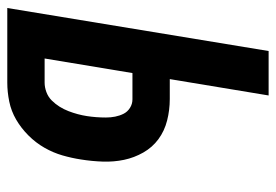

<svg xmlns="http://www.w3.org/2000/svg" viewBox="-138 -638 775 540"><g transform="rotate(90 250.0 -367.5)"><path d="M2 0 123 -735H248L202 -457H258Q289 -457 318.5 -449.5Q348 -442 371 -425Q394 -408 408.5 -382.5Q423 -357 429 -328.5Q435 -300 434 -269Q433 -238 428 -207Q424 -181 416.5 -155Q409 -129 395 -104.5Q381 -80 360.5 -59.5Q340 -39 316 -25Q292 -11 265 -5.5Q238 0 212 0ZM144 -105H212Q225 -105 238.5 -110Q252 -115 262 -125Q272 -135 279.5 -147Q287 -159 292 -172Q297 -185 300.5 -198Q304 -211 306 -224Q308 -237 309 -250.5Q310 -264 310 -277.5Q310 -291 307.5 -303.5Q305 -316 299.5 -327Q294 -338 283 -345Q272 -352 259 -352H185Z"/></g></svg>

Font: Iosevka SS18 Extrabold
Style: Italic
Weight: 800
Italic angle: -9°
Monospace: yes
Designer: Belleve Invis
Foundry: Belleve Invis
Version: Version 25.1.1; ttfautohint (v1.8.4)